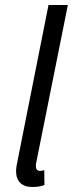

<svg xmlns="http://www.w3.org/2000/svg" viewBox="-20 -732 290 764"><path d="M109 12Q77 12 60.5 -4.5Q44 -21 44 -51Q44 -67 50 -93L173 -712H250L125 -89Q123 -81 123 -77Q123 -73 123 -70Q123 -52 140 -52Q143 -52 146 -52.5Q149 -53 156 -55L157 4Q147 8 136 10Q125 12 109 12Z"/></svg>

Font: TypoPRO Source Sans Pro
Style: Italic
Weight: 400
Italic angle: -11°
Designer: Paul D. Hunt
Foundry: Adobe Systems Incorporated
Version: Version 1.075;PS 2.000;hotconv 1.0.86;makeotf.lib2.5.63406